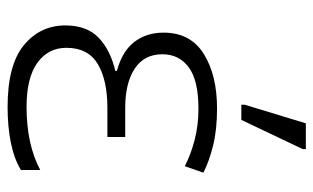

<svg xmlns="http://www.w3.org/2000/svg" viewBox="-180 -636 826 506"><g transform="rotate(90 233.0 -383.0)"><path d="M262 10Q151 10 99 -33Q47 -76 47 -142Q47 -199 79.5 -230Q112 -261 167 -274V-278Q115 -292 90.5 -324Q66 -356 66 -401Q66 -472 122 -507Q178 -542 266 -542Q322 -542 364 -531.5Q406 -521 435 -506L418 -457Q387 -473 348.5 -483Q310 -493 267 -493Q192 -493 157.5 -467.5Q123 -442 123 -398Q123 -350 161 -325Q199 -300 264 -300H341V-253H264Q191 -253 148.5 -227.5Q106 -202 106 -145Q106 -97 145.5 -68.5Q185 -40 262 -40Q360 -40 428 -76V-25Q398 -7 355.5 1.5Q313 10 262 10ZM256 -606V-615L305 -776H373V-768L296 -606Z"/></g></svg>

Font: Noto Sans Light
Style: Regular
Weight: 300
Designer: Monotype Design Team
Foundry: Monotype Imaging Inc.
Version: Version 2.007